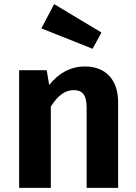

<svg xmlns="http://www.w3.org/2000/svg" viewBox="-20 -913 661 933"><path d="M473 -755 243 -893 181 -775 430 -676ZM393 -590C321 -590 265 -557 219 -500L207 -572H73V0H227V-395C259 -446 294 -475 338 -475C376 -475 401 -457 401 -391V0H554V-417C554 -525 494 -590 393 -590Z"/></svg>

Font: Glow Sans TC Normal
Style: Bold
Weight: 700
Designer: Ryoko NISHIZUKA (kana, bopomofo & ideographs); Paul D. Hunt (Latin, Greek & Cyrillic); Sandoll Communications, Soo-young
Version: Version 0.93